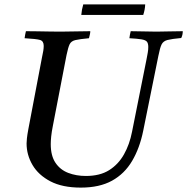

<svg xmlns="http://www.w3.org/2000/svg" viewBox="-20 -843 852 874"><path d="M348 11Q264 11 209.5 -17.5Q155 -46 128 -92Q101 -138 101 -190Q101 -198 102.5 -213Q104 -228 109 -255L171 -581Q175 -599 177 -611.5Q179 -624 179 -634Q179 -656 162.5 -661Q146 -666 92 -669Q94 -685 98 -701Q118 -701 147.5 -700.5Q177 -700 207 -699.5Q237 -699 255 -699Q282 -699 322 -700Q362 -701 391 -701Q391 -694 389 -685.5Q387 -677 385 -669Q342 -665 323 -660.5Q304 -656 297 -641.5Q290 -627 283 -593L221 -272Q215 -242 213 -221.5Q211 -201 211 -187Q211 -134 232.5 -102Q254 -70 290.5 -56Q327 -42 371 -42Q435 -42 477 -68.5Q519 -95 544.5 -140.5Q570 -186 581 -243L647 -573Q650 -589 652.5 -602.5Q655 -616 655 -629Q655 -646 648.5 -653.5Q642 -661 623.5 -664Q605 -667 569 -669Q571 -685 575 -701Q598 -701 634 -700Q670 -699 692 -699Q714 -699 748 -700Q782 -701 812 -701Q812 -684 805 -670Q762 -666 742.5 -661Q723 -656 715.5 -640.5Q708 -625 701 -589L632 -248Q616 -169 581.5 -110.5Q547 -52 490 -20.5Q433 11 348 11ZM359 -823H641Q640 -799 632 -775H350Q352 -799 359 -823Z"/></svg>

Font: Tiro Devanagari Sanskrit
Style: Italic
Weight: 400
Italic angle: -11°
Designer: Devanagari: John Hudson & Fiona Ross, assisted by Paul Hanslow. Latin: John Hudson with Paul Hanslow, assisted by Kaja S
Foundry: Tiro Typeworks Ltd.
Version: Version 1.52